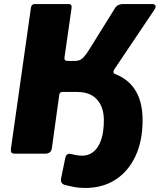

<svg xmlns="http://www.w3.org/2000/svg" viewBox="-20 -762 798 952"><path d="M55 0Q41 0 37 -5.5Q33 -11 34 -23L133 -721Q135 -742 153 -742H321Q337 -742 335 -723L300 -479Q297 -460 314 -460H354Q378 -460 394 -477.5Q410 -495 426 -522L551 -723Q563 -742 592 -742H732Q747 -742 750.5 -735Q754 -728 747 -716L548 -420Q536 -402 550 -395L349 -306H290Q276 -306 274 -293L237 -26Q233 0 203 0ZM402 170Q387 170 371 168.5Q355 167 338.5 163.5Q322 160 306 156Q291 153 285.5 144Q280 135 284 117L304 20Q309 -2 329 1Q342 4 355 6.5Q368 9 384 10Q418 11 443 -9Q468 -29 481.5 -68.5Q495 -108 495 -166Q495 -231 461 -268.5Q427 -306 363 -306H257L271 -420H394Q491 -420 556 -393Q621 -366 654 -309.5Q687 -253 687 -166Q687 -63 651.5 12.5Q616 88 552.5 129Q489 170 402 170Z"/></svg>

Font: Libre Franklin ExtraBold
Style: Italic
Weight: 800
Italic angle: -8°
Designer: Pablo Impallari, Rodrigo Fuenzalida, Nhung Nguyen
Foundry: Impallari Type
Version: Version 3.000